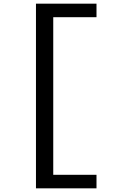

<svg xmlns="http://www.w3.org/2000/svg" viewBox="-20 -821 660 1041"><path d="M175 -801H503.2V-727.7H246.2L268.7 -746.7V145.7L246.2 126.7H503.2V200H175Z"/></svg>

Font: Monaspace Neon Var ExtraLight
Style: Regular
Weight: 200
Designer: Riley Cran and the Lettermatic Team
Version: Version 1.200 (Monaspace Neon Var)